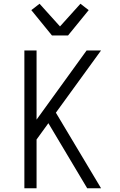

<svg xmlns="http://www.w3.org/2000/svg" viewBox="-20 -1004 640 1024"><path d="M110 0V-735H175V-366L442 -735H519L278 -403L519 0H445L238 -347L175 -260V0ZM257 -815 147 -950 191 -984 300 -863 409 -984 453 -950 343 -815Z"/></svg>

Font: Iosevka Aile Light
Style: Regular
Weight: 300
Designer: Belleve Invis
Foundry: Belleve Invis
Version: Version 27.3.5; ttfautohint (v1.8.4)